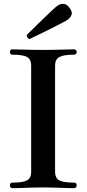

<svg xmlns="http://www.w3.org/2000/svg" viewBox="-20 -984 453 1004"><path d="M45 0Q32 0 32 -16Q32 -29 45 -29Q97 -29 120 -40Q143 -51 143 -87V-641Q143 -674 121.5 -686Q100 -698 45 -698Q32 -698 32 -712Q32 -726 45 -726Q62 -726 89.5 -725Q117 -724 148 -723.5Q179 -723 205 -723Q230 -723 261.5 -723.5Q293 -724 321.5 -725Q350 -726 366 -726Q381 -726 381 -712Q381 -698 366 -698Q313 -698 290.5 -686Q268 -674 268 -641V-87Q268 -51 292 -40Q316 -29 366 -29Q381 -29 381 -16Q381 0 366 0Q350 0 321.5 -1Q293 -2 261.5 -3Q230 -4 205 -4Q179 -4 148 -3Q117 -2 89.5 -1Q62 0 45 0ZM135 -780Q128 -781 123.5 -788Q119 -795 120 -801Q123 -804 138 -819Q153 -834 174.5 -855Q196 -876 218 -897Q240 -918 257.5 -934.5Q275 -951 282 -955Q296 -965 313.5 -963.5Q331 -962 344 -942Q360 -921 354 -906Q348 -891 334 -881Q327 -876 306 -865Q285 -854 257.5 -840Q230 -826 203 -813Q176 -800 157 -791Q138 -782 135 -780Z"/></svg>

Font: Zen Old Mincho Black
Style: Regular
Weight: 900
Designer: Yoshimichi Ohira
Foundry: Positype
Version: Version 1.001